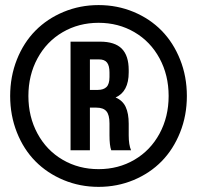

<svg xmlns="http://www.w3.org/2000/svg" viewBox="-20 -728 776 756"><path d="M46.6 -206.5Q20 -273.4 20 -350.1Q20 -426.8 46.6 -493.7Q73.2 -560.5 119.6 -607.4Q166 -654.3 230.5 -681.2Q294.9 -708 368.2 -708Q441.4 -708 505.9 -681.2Q570.3 -654.3 616.5 -607.2Q662.6 -560.1 689.2 -493.4Q715.8 -426.8 715.8 -350.1Q715.8 -273.4 689.2 -206.8Q662.6 -140.1 616.5 -93Q570.3 -45.9 505.9 -19Q441.4 7.8 368.2 7.8Q294.9 7.8 230.5 -19Q166 -45.9 119.6 -92.8Q73.2 -139.6 46.6 -206.5ZM127.7 -498.3Q91.8 -432.1 91.8 -350.1Q91.8 -268.1 127.7 -201.9Q163.6 -135.7 226.8 -98.9Q290 -62 368.2 -62Q446.3 -62 509.3 -98.9Q572.3 -135.7 608.2 -201.9Q644 -268.1 644 -350.1Q644 -432.1 608.2 -498.3Q572.3 -564.5 509.3 -601.3Q446.3 -638.2 368.2 -638.2Q290 -638.2 226.8 -601.3Q163.6 -564.5 127.7 -498.3ZM257.8 -136.2V-564H374Q432.1 -564 459.5 -536.4Q486.8 -508.8 486.8 -452.1V-442.9Q486.8 -367.2 435.1 -344.2Q462.9 -332.5 474.9 -306.9Q486.8 -281.2 486.8 -241.2V-194.8Q486.8 -157.7 496.1 -136.2H418Q411.1 -154.8 411.1 -195.8V-242.2Q411.1 -275.9 398.9 -290Q386.7 -304.2 359.9 -304.2H334V-136.2ZM334 -374H365.2Q387.7 -374 399.4 -385.5Q411.1 -397 411.1 -424.8V-442.9Q411.1 -469.2 401.4 -481.7Q391.6 -494.1 370.1 -494.1H334Z"/></svg>

Font: Bebas Neue Bold
Style: Regular
Weight: 700
Designer: Ryoichi Tsunekawa
Foundry: Ryoichi Tsunekawa
Version: Version 1.300